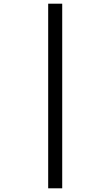

<svg xmlns="http://www.w3.org/2000/svg" viewBox="-20 -780 599 1040"><path d="M241 240H317V-760H241Z"/></svg>

Font: Noto Serif Display ExtraBold
Style: Regular
Weight: 800
Designer: Monotype Design Team
Foundry: Monotype Imaging Inc.
Version: Version 2.009